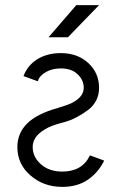

<svg xmlns="http://www.w3.org/2000/svg" viewBox="-20 -720 475 752"><path d="M72 -422Q93 -414 105 -410Q117 -406 121.5 -404Q126 -402 127 -402Q128 -402 128 -402Q135 -424 160 -438Q185 -452 218 -452Q260 -452 283 -430Q308 -407 308 -376Q308 -340 260 -316Q249 -311 235.5 -306.5Q222 -302 206 -297Q124 -274 86 -236Q48 -198 48 -144Q48 -78 98 -34Q150 12 224 12Q283 12 324 -16Q365 -44 388 -91Q367 -99 355.5 -103Q344 -107 339 -109Q334 -111 333 -111Q332 -111 332 -111Q302 -48 224 -48Q173 -48 141 -76Q108 -105 108 -144Q108 -186 157 -214Q170 -222 186.5 -228Q203 -234 222 -239Q254 -247 279.5 -260.5Q305 -274 326 -290Q368 -323 368 -376Q368 -434 326 -473Q284 -512 218 -512Q165 -512 126 -488Q88 -464 72 -422ZM170 -574H246L368 -700H279Z"/></svg>

Font: Unageo Variable
Style: Regular
Weight: 300
Designer: Richard Sepsi
Foundry: Richard Sepsi
Version: Version 2.200